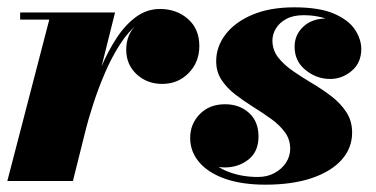

<svg xmlns="http://www.w3.org/2000/svg" viewBox="-20 -494 1026 524"><path d="M0 0 114.5 -440.5H35V-460H294L179 0ZM200.5 -133Q210 -173.5 223.5 -219.5Q237 -265.5 255.8 -309.8Q274.5 -354 298.2 -390.2Q322 -426.5 351.5 -448Q381 -469.5 416.5 -469.5Q462 -469.5 493 -442.2Q524 -415 524 -368.5Q524 -324.5 495 -294.8Q466 -265 422.5 -265Q381.5 -265 353 -291.2Q324.5 -317.5 324.5 -358.5Q324.5 -401 353.2 -426.8Q382 -452.5 424 -452.5Q466 -452.5 494.5 -431.2Q523 -410 523 -368.5L503.5 -369Q503.5 -408.5 479 -429.5Q454.5 -450.5 414.5 -450.5Q383.5 -450.5 356.8 -429.2Q330 -408 307.5 -373Q285 -338 266.8 -295.8Q248.5 -253.5 234.8 -211Q221 -168.5 212 -133Z M704.5 10Q640 10 594 -6.2Q548 -22.5 523.5 -51.5Q499 -80.5 499 -117.5Q499 -155.5 525.2 -182.5Q551.5 -209.5 594 -209.5Q633.5 -209.5 659.5 -186Q685.5 -162.5 685.5 -121.5Q685.5 -80 658 -58.5Q630.5 -37 593 -37Q567.5 -37 546.2 -48.8Q525 -60.5 512.5 -79Q500 -97.5 500 -117.5H527Q527 -85.5 548.5 -61.5Q570 -37.5 605.8 -24.2Q641.5 -11 684 -11Q709.5 -11 729.2 -21.8Q749 -32.5 760.5 -50Q772 -67.5 772 -88Q772 -113.5 757.5 -133.2Q743 -153 720 -169.5Q697 -186 671 -202.2Q645 -218.5 622 -236.2Q599 -254 584.5 -276Q570 -298 570 -327Q570 -366.5 595.5 -400Q621 -433.5 668.8 -453.8Q716.5 -474 783 -474Q852 -474 892 -456.5Q932 -439 949 -412.8Q966 -386.5 966 -360.5Q966 -322.5 939.8 -300.5Q913.5 -278.5 881 -278.5Q844 -278.5 814 -302.8Q784 -327 784 -366.5Q784 -399 807.8 -421.2Q831.5 -443.5 871 -443.5Q908.5 -443.5 936.8 -420.8Q965 -398 965 -360.5H941.5Q941.5 -383 925.5 -404Q909.5 -425 879.8 -438.8Q850 -452.5 808 -452.5Q780 -452.5 761.2 -442.2Q742.5 -432 733 -416.2Q723.5 -400.5 723.5 -383.5Q723.5 -357.5 739.2 -337.2Q755 -317 779.8 -300Q804.5 -283 832.2 -266.5Q860 -250 884.8 -231Q909.5 -212 925.2 -188Q941 -164 941 -132Q941 -90 912.5 -58Q884 -26 831 -8Q778 10 704.5 10Z"/></svg>

Font: Bodoni Moda 11pt Black
Style: Italic
Weight: 900
Italic angle: -13°
Designer: Owen Earl
Foundry: indestructible type
Version: Version 2.004